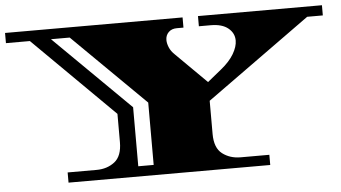

<svg xmlns="http://www.w3.org/2000/svg" viewBox="-61 -729 1432 807"><g transform="rotate(-5 654.5 -325.0)"><path d="M197 0V-43H319Q364 -43 395.5 -67.5Q427 -92 427 -151V-270L87 -607H-14V-650H735V-607H707Q685 -607 672 -594Q659 -581 659 -561Q659 -547 666 -530Q673 -513 689 -498L818 -370L877 -418Q913 -447 931 -477.5Q949 -508 949 -534Q949 -565 923.5 -586Q898 -607 850 -607H800V-650H1323V-607H1257L818 -291V-151Q818 -92 850 -67.5Q882 -43 927 -43H1048V0ZM495 -43H560V-306L255 -607H176L495 -292Z"/></g></svg>

Font: Diplomata SC
Style: Regular
Weight: 400
Designer: Eduardo Rodriguez Tunni
Foundry: Eduardo Rodriguez Tunni
Version: Version 1.002; ttfautohint (v1.8.4.7-5d5b);gftools[0.9.23]